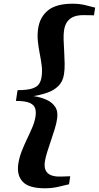

<svg xmlns="http://www.w3.org/2000/svg" viewBox="-20 -864 532 1032"><path d="M221 148Q135 148 102 112.8Q69 77.5 78.5 15.5Q84 -19 97 -52Q110 -85 125.2 -116.8Q140.5 -148.5 153.5 -179Q166.5 -209.5 171 -238.5Q174.5 -262 169.2 -280.8Q164 -299.5 140.5 -310.5Q117 -321.5 65.5 -321.5L74.5 -379.5Q125.5 -379.5 152.2 -388Q179 -396.5 189.8 -412.8Q200.5 -429 203.5 -451.5Q208 -481 204 -512.2Q200 -543.5 193.5 -576.2Q187 -609 183.5 -642.8Q180 -676.5 185 -711Q194.5 -773.5 238.8 -808.8Q283 -844 369.5 -844Q405 -844 433.8 -837.5Q462.5 -831 491.5 -823L485 -781.5Q477 -782 465.8 -782.2Q454.5 -782.5 443.5 -782.5Q432.5 -782.5 423.5 -782.5Q400.5 -782.5 379.8 -775.5Q359 -768.5 344 -750.5Q329 -732.5 324 -700Q321 -679 322 -649.5Q323 -620 325 -587Q327 -554 327.5 -522.2Q328 -490.5 324 -465Q318 -425.5 293.8 -401.8Q269.5 -378 234.2 -365.8Q199 -353.5 160 -347.5Q197.5 -342 228.5 -328.5Q259.5 -315 276.2 -290.2Q293 -265.5 287 -226Q283.5 -201 274 -170.2Q264.5 -139.5 253.8 -108Q243 -76.5 234 -47.8Q225 -19 221.5 2.5Q216.5 35 226 52.8Q235.5 70.5 254.5 77.8Q273.5 85 296.5 85Q305 85 316 84.8Q327 84.5 338 84Q349 83.5 357.5 83.5L351 126.5Q320.5 134.5 288.5 141.2Q256.5 148 221 148Z"/></svg>

Font: Merriweather 72pt ExtraBold
Style: Italic
Weight: 800
Italic angle: -7.8°
Version: Version 2.101